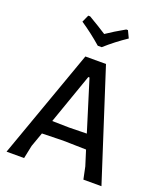

<svg xmlns="http://www.w3.org/2000/svg" viewBox="-155 -959 897 1059"><g transform="rotate(20 293.5 -429.5)"><path d="M411 -859 431 -817Q365 -773 307 -721H284Q222 -775 159 -817L178 -859H189Q252 -822 295 -794Q339 -824 401 -859ZM361 -642 568 0H462L447 -72L419 -161L283 -164L160 -161L130 -77L114 0H11L240 -642ZM294 -541 190 -245 290 -243 393 -245 301 -541Z"/></g></svg>

Font: Alegreya Sans Medium
Style: Regular
Weight: 500
Designer: Juan Pablo del Peral
Foundry: Huerta Tipografica
Version: Version 2.007